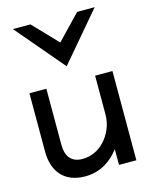

<svg xmlns="http://www.w3.org/2000/svg" viewBox="-114 -814 698 898"><g transform="rotate(-15 235.0 -365.5)"><path d="M34 -149C34 -54 85 11 186 11C263 11 315 -28 352 -76V0H436V-432H352V-245C352 -192 330 -149 303 -120C279 -93 242 -71 194 -71C140 -71 116 -107 116 -159V-432H34ZM235 -509 433 -742H348L235 -624L122 -742H37Z"/></g></svg>

Font: Charger
Style: Bd
Weight: 400
Designer: Jasper
Foundry: Cannot Into Space Fonts
Version: Version 0.98